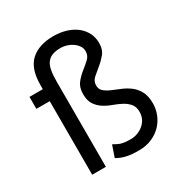

<svg xmlns="http://www.w3.org/2000/svg" viewBox="-167 -833 926 972"><g transform="rotate(-30 296.0 -347.0)"><path d="M384 -559Q384 -576 374.5 -590Q365 -604 350 -614.5Q335 -625 317 -630.5Q299 -636 282 -636Q254 -636 234.5 -629Q215 -622 202.5 -606Q190 -590 185 -563.5Q180 -537 180 -498V0H100V-430H22V-500H100V-523Q100 -620 147.5 -663Q195 -706 279 -706Q320 -706 354 -695.5Q388 -685 412.5 -665.5Q437 -646 450.5 -619.5Q464 -593 464 -560Q464 -522 445 -499Q426 -476 403.5 -458Q381 -440 362 -423Q343 -406 343 -381Q343 -359 358 -346Q373 -333 396 -323Q419 -313 445 -302.5Q471 -292 494 -275Q517 -258 532 -230.5Q547 -203 547 -159Q547 -127 535 -96.5Q523 -66 500.5 -42Q478 -18 444 -3Q410 12 367 12Q344 12 326.5 10.5Q309 9 294.5 5.5Q280 2 267 -3Q254 -8 241 -16L264 -83Q276 -77 285 -72Q294 -67 304.5 -64Q315 -61 328 -59.5Q341 -58 360 -58Q381 -58 400.5 -65.5Q420 -73 435 -86Q450 -99 458.5 -116.5Q467 -134 467 -156Q467 -186 452 -203.5Q437 -221 414.5 -233Q392 -245 365.5 -254.5Q339 -264 316.5 -278.5Q294 -293 279 -315.5Q264 -338 264 -376Q264 -415 282.5 -438.5Q301 -462 324.5 -480.5Q348 -499 366 -516Q384 -533 384 -559Z"/></g></svg>

Font: PT Sans
Style: Regular
Weight: 400
Designer: A.Korolkova, O.Umpeleva, V.Yefimov
Foundry: ParaType Ltd
Version: Version 2.003